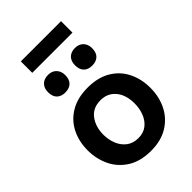

<svg xmlns="http://www.w3.org/2000/svg" viewBox="-262 -1002 1121 1121"><g transform="rotate(-45 299.0 -441.0)"><path d="M301 12.5Q213 12.5 155 -24.5Q97 -61.5 68.5 -121.5Q40 -181.5 40 -251Q40 -325.5 70 -384.2Q100 -443 157.8 -477Q215.5 -511 298.5 -511Q383.5 -511 441.2 -476.5Q499 -442 528.2 -383.2Q557.5 -324.5 557.5 -251Q557.5 -176 527.2 -116.5Q497 -57 439.5 -22.2Q382 12.5 301 12.5ZM300.5 -92.5Q343.5 -92.5 371.8 -115Q400 -137.5 414 -173.8Q428 -210 428 -251Q428 -322.5 393 -364.2Q358 -406 300 -406Q236.5 -406 203 -361.2Q169.5 -316.5 169.5 -251Q169.5 -210 184 -173.8Q198.5 -137.5 227.8 -115Q257 -92.5 300.5 -92.5ZM409 -582.5Q376.5 -582.5 357.8 -600.8Q339 -619 339 -655.5Q339 -688.5 358 -707.8Q377 -727 410 -727Q443 -727 461.8 -707Q480.5 -687 480.5 -655.5Q480.5 -619 461.5 -600.8Q442.5 -582.5 409 -582.5ZM187 -582.5Q154.5 -582.5 135.5 -600.8Q116.5 -619 116.5 -655.5Q116.5 -688.5 135.5 -707.8Q154.5 -727 188 -727Q220.5 -727 239.5 -707Q258.5 -687 258.5 -655.5Q258.5 -619 239.5 -600.8Q220.5 -582.5 187 -582.5ZM131.5 -800.5V-895H463.5V-800.5Z"/></g></svg>

Font: Heraclito SemiBold
Style: Regular
Weight: 600
Designer: Kostas Bartsokas (font) & Cristiano Sobral (main changes)
Foundry: Kostas Bartsokas (font) & Cristiano Sobral (main changes)
Version: Version 1.00;July 8, 2020;FontCreator 13.0.0.2655 64-bit